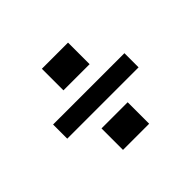

<svg xmlns="http://www.w3.org/2000/svg" viewBox="-104 -640 697 697"><g transform="rotate(-45 244.0 -291.5)"><path d="M61 -255.4V-328.1H427.2V-255.4ZM175.3 -83.5V-193.8H309.6V-83.5ZM175.3 -389.2V-500H309.6V-389.2Z"/></g></svg>

Font: Pontano Sans
Style: Bold
Weight: 700
Designer: Vernon Adams
Foundry: Vernon Adams
Version: Version 2.001